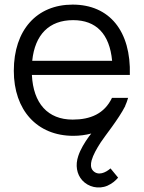

<svg xmlns="http://www.w3.org/2000/svg" viewBox="-20 -575 624 834"><path d="M447 231.5C466.5 222.5 481.5 210.5 493 196.5L460 156.5C438.5 175.5 406.5 189.5 384.5 167C372.5 154.5 374 136.5 378 121.5C384.5 98 400 70.5 417.5 43.5C434 17.5 495 -57 524 -114.5H523.5C528.5 -125.5 533 -137.5 536.5 -150H466.5C433.5 -81 373 -55.5 295.5 -55.5C188 -55.5 124.5 -125.5 118.5 -249.5H544C549.5 -440 455.5 -555 295.5 -555C139.5 -555 40 -444.5 40 -267.5C40 -96.5 141 15 298.5 15C325.5 15 352 11.5 376.5 5L366 18.5C348 43.5 329.5 73.5 320 102.5C306.5 142 313 181.5 337.5 208.5C363.5 237 407.5 248.5 447 231.5ZM120 -311C131.5 -424.5 193.5 -487.5 297.5 -487.5C398 -487.5 456 -427.5 467 -311Z"/></svg>

Font: Eudonet
Style: Regular
Weight: 400
Designer: Mikhail Sharanda
Foundry: Mikhail Sharanda
Version: Version 4.503;Glyphs 3.1.2 (3151)